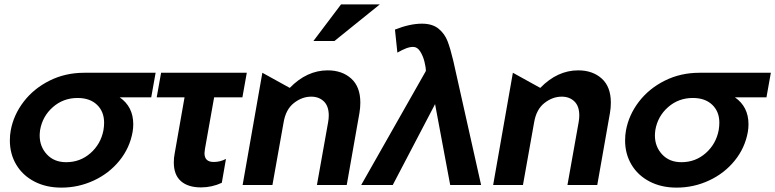

<svg xmlns="http://www.w3.org/2000/svg" viewBox="-20 -844 3537 876"><path d="M588 -277Q588 -260 585 -242Q572 -169 525 -111Q478 -53 408 -20.5Q338 12 260 12Q190 12 136.5 -16Q83 -44 54 -93Q25 -142 25 -203Q25 -228 29 -249Q42 -320 88 -380Q134 -440 206 -476Q278 -512 364 -512H690L670 -400H526Q588 -357 588 -277ZM452 -250Q455 -268 455 -284Q455 -335 422.5 -366Q390 -397 334 -397Q269 -397 221.5 -355.5Q174 -314 163 -251Q161 -235 161 -226Q161 -175 194 -139.5Q227 -104 282 -104Q346 -104 393 -145.5Q440 -187 452 -250Z M1106 -512 1086 -400H957L915 -164Q913 -150 913 -145Q913 -105 955 -105Q985 -105 1011 -119L992 -10Q947 11 897 11Q838 11 805.5 -17.5Q773 -46 773 -103Q773 -124 777 -144L822 -400H695L715 -512Z M1624 -376Q1624 -448 1582.5 -485.5Q1541 -523 1475 -523Q1380 -523 1302 -443L1177 -512L1087 0H1223L1274 -286Q1284 -345 1321 -374Q1358 -403 1400 -403Q1435 -403 1457.5 -381.5Q1480 -360 1480 -317Q1480 -303 1477 -286L1426 0H1562L1620 -329Q1624 -352 1624 -376ZM1410 -657H1506L1713 -824H1536Z M1628 0H1772L1965 -369L2034 0H2175L2048 -567Q2035 -622 2022 -656Q2009 -690 1981 -713Q1953 -736 1905 -736Q1850 -736 1782 -709L1793 -604Q1816 -617 1833 -623.5Q1850 -630 1865 -630Q1884 -630 1897 -609.5Q1910 -589 1916.5 -563Q1923 -537 1923 -521V-520Z M2767 -376Q2767 -448 2725.5 -485.5Q2684 -523 2618 -523Q2523 -523 2445 -443L2320 -512L2230 0H2366L2417 -286Q2427 -345 2464 -374Q2501 -403 2543 -403Q2578 -403 2600.5 -381.5Q2623 -360 2623 -317Q2623 -303 2620 -286L2569 0H2705L2763 -329Q2767 -352 2767 -376Z M3395 -277Q3395 -260 3392 -242Q3379 -169 3332 -111Q3285 -53 3215 -20.5Q3145 12 3067 12Q2997 12 2943.5 -16Q2890 -44 2861 -93Q2832 -142 2832 -203Q2832 -228 2836 -249Q2849 -320 2895 -380Q2941 -440 3013 -476Q3085 -512 3171 -512H3497L3477 -400H3333Q3395 -357 3395 -277ZM3259 -250Q3262 -268 3262 -284Q3262 -335 3229.5 -366Q3197 -397 3141 -397Q3076 -397 3028.5 -355.5Q2981 -314 2970 -251Q2968 -235 2968 -226Q2968 -175 3001 -139.5Q3034 -104 3089 -104Q3153 -104 3200 -145.5Q3247 -187 3259 -250Z"/></svg>

Font: Geom SemiBold
Style: Bold Italic
Weight: 600
Italic angle: -10°
Version: Version 1.102